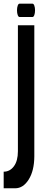

<svg xmlns="http://www.w3.org/2000/svg" viewBox="-97 -722 285 1040"><path d="M79.1 -702.1Q85 -702.1 88.9 -691.7Q92.8 -681.2 92.8 -666Q92.8 -650.9 88.9 -640.4Q85 -629.9 79.1 -629.9H8.8Q2.9 -629.9 -1 -640.4Q-4.9 -650.9 -4.9 -666Q-4.9 -681.2 -1 -691.7Q2.9 -702.1 8.8 -702.1ZM-15.1 297.9H-77.1V208Q-43.5 208 -21.7 178.7Q0 149.4 0 97.2V-585H88.9V125Q88.4 202.6 58.6 250.2Q28.8 297.9 -15.1 297.9Z"/></svg>

Font: Favorite Color
Style: Regular
Weight: 400
Designer: Bryce Wilner
Version: Version 1.000;PS 1.0;hotconv 16.6.51;makeotf.lib2.5.65220 DE